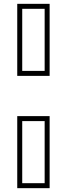

<svg xmlns="http://www.w3.org/2000/svg" viewBox="-20 -775 349 1002"><path d="M96 -405H213V-729H96ZM70 -755H239V-379H70ZM96 181H213V-143H96ZM70 -169H239V207H70Z"/></svg>

Font: CMG Sans Outline
Style: Outline
Weight: 700
Designer: Julieta Ulanovsky
Foundry: Julieta Ulanovsky
Version: Version 7.200